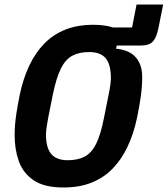

<svg xmlns="http://www.w3.org/2000/svg" viewBox="-20 -820 744 852"><path d="M262 12Q177 12 130 -19.5Q83 -51 64 -103.5Q45 -156 45 -219Q45 -265 52 -311.5Q59 -358 68 -401Q83 -472 110 -529Q137 -586 176.5 -626.5Q216 -667 270 -688.5Q324 -710 394 -710Q445 -710 482 -698H566L586 -800H704L683 -695Q675 -655 659 -636.5Q643 -618 605 -618H498L495 -604Q555 -598 583 -565Q611 -532 611 -479Q611 -433 604 -386.5Q597 -340 588 -297Q573 -226 546 -169Q519 -112 479.5 -71.5Q440 -31 386 -9.5Q332 12 262 12ZM280 -109Q326 -109 356.5 -125.5Q387 -142 407 -182.5Q427 -223 441 -295L462 -400Q467 -423 469.5 -442Q472 -461 472 -474Q472 -534 449 -561.5Q426 -589 376 -589Q331 -589 300.5 -572.5Q270 -556 250 -515.5Q230 -475 215 -403L194 -298Q190 -276 187 -256.5Q184 -237 184 -224Q184 -164 207.5 -136.5Q231 -109 280 -109Z"/></svg>

Font: IBM Plex Sans Condensed
Style: Bold Italic
Weight: 700
Width: 3
Italic angle: -11.31°
Designer: Mike Abbink, Paul van der Laan, Pieter van Rosmalen
Foundry: Bold Monday
Version: Version 3.201